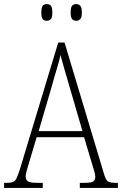

<svg xmlns="http://www.w3.org/2000/svg" viewBox="-22 -923 599 943"><path d="M-2 0V-25H15Q33 -25 43.5 -30Q54 -35 61 -51Q68 -67 78 -99L264 -714H295L490 -65Q498 -39 508 -32Q518 -25 546 -25H557V0H370V-25H394Q426 -25 436 -32Q446 -39 446 -55Q446 -66 439.5 -87Q433 -108 428 -125L391 -249H158L124 -135Q119 -118 111.5 -93Q104 -68 104 -55Q104 -40 115 -32.5Q126 -25 159 -25H188V0ZM168 -279H383L321 -492Q306 -543 294 -584.5Q282 -626 275 -653Q270 -627 257.5 -586.5Q245 -546 234 -505ZM352 -821Q339 -821 332 -829.5Q325 -838 325 -861Q325 -886 332 -894.5Q339 -903 352 -903Q365 -903 372.5 -894.5Q380 -886 380 -861Q380 -838 372.5 -829.5Q365 -821 352 -821ZM207 -821Q194 -821 187.5 -829.5Q181 -838 181 -861Q181 -886 187.5 -894.5Q194 -903 207 -903Q221 -903 228 -894.5Q235 -886 235 -861Q235 -838 228 -829.5Q221 -821 207 -821Z"/></svg>

Font: Noto Serif Condensed ExtraLight
Style: Regular
Weight: 200
Width: 3
Designer: Monotype Design Team
Foundry: Monotype Imaging Inc.
Version: Version 2.013; ttfautohint (v1.8.4.7-5d5b)